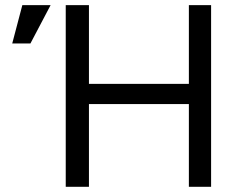

<svg xmlns="http://www.w3.org/2000/svg" viewBox="-20 -723 907 743"><path d="M710.9 0V-320.3H324.2V0H234.4V-703.1H324.2V-398.4H710.9V-703.1H796.9V0ZM27.3 -554.7 66.4 -703.1H175.8L97.7 -554.7Z"/></svg>

Font: 和音 by 宁静之雨，公众号njzyshare
Style: Regular
Weight: 400
Designer: Steve Matteson
Foundry: Ascender Corporation
Version: Version 6.00;June 8, 2018;FontCreator 11.0.0.2388 32-bit